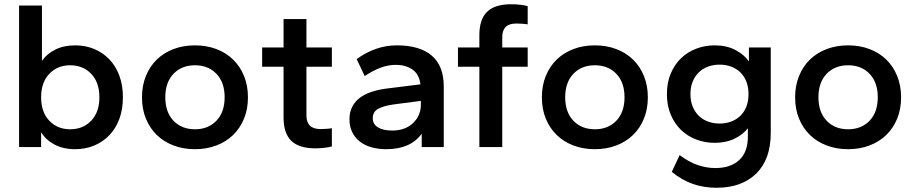

<svg xmlns="http://www.w3.org/2000/svg" viewBox="-20 -694 4317 906"><path d="M335 10Q278 10 237 -12Q196 -34 174 -70V0H70V-668H178V-407Q201 -440 241 -460Q281 -480 335 -480Q383 -480 424 -463Q465 -446 495.5 -414.5Q526 -383 543 -337.5Q560 -292 560 -235Q560 -178 543 -132.5Q526 -87 495.5 -55.5Q465 -24 424 -7Q383 10 335 10ZM311 -84Q372 -84 410.5 -124.5Q449 -165 449 -235Q449 -305 410.5 -345.5Q372 -386 311 -386Q251 -386 212.5 -345.5Q174 -305 174 -235Q174 -165 212.5 -124.5Q251 -84 311 -84Z M900 10Q845 10 799 -7.5Q753 -25 720 -57Q687 -89 668.5 -134Q650 -179 650 -235Q650 -290 668.5 -335.5Q687 -381 720 -413Q753 -445 799 -462.5Q845 -480 900 -480Q955 -480 1001 -462.5Q1047 -445 1080 -413Q1113 -381 1131.5 -335.5Q1150 -290 1150 -235Q1150 -179 1131.5 -134Q1113 -89 1080 -57Q1047 -25 1001 -7.5Q955 10 900 10ZM900 -84Q963 -84 1001.5 -124.5Q1040 -165 1040 -235Q1040 -305 1001.5 -345.5Q963 -386 900 -386Q837 -386 798.5 -345.5Q760 -305 760 -235Q760 -165 798.5 -124.5Q837 -84 900 -84Z M1469 6Q1391 6 1354.5 -29.5Q1318 -65 1318 -140V-379H1217V-470H1318V-604H1426V-470H1546V-379H1426V-149Q1426 -85 1492 -85Q1504 -85 1520 -86Q1536 -87 1546 -89V-3Q1532 1 1511 3.5Q1490 6 1469 6Z M1803 10Q1765 10 1733 1Q1701 -8 1678 -26Q1655 -44 1642 -70.5Q1629 -97 1629 -131Q1629 -165 1642 -190Q1655 -215 1678 -232.5Q1701 -250 1733 -260.5Q1765 -271 1803 -276L1964 -296Q1958 -344 1926 -366Q1894 -388 1848 -388Q1814 -388 1778.5 -375.5Q1743 -363 1701 -335L1663 -415Q1705 -446 1753 -463Q1801 -480 1852 -480Q1961 -480 2017.5 -431.5Q2074 -383 2074 -286V0H1970V-63Q1917 10 1803 10ZM1832 -78Q1864 -78 1889 -88Q1914 -98 1931 -115Q1948 -132 1957 -153.5Q1966 -175 1966 -199V-218L1836 -201Q1788 -194 1763.5 -180Q1739 -166 1739 -136Q1739 -108 1763.5 -93Q1788 -78 1832 -78Z M2242 0V-379H2141V-470H2242V-528Q2242 -603 2278.5 -638.5Q2315 -674 2393 -674Q2414 -674 2435 -671.5Q2456 -669 2470 -665V-579Q2460 -581 2444 -582Q2428 -583 2416 -583Q2350 -583 2350 -519V-470H2470V-379H2350V0Z M2787 10Q2732 10 2686 -7.5Q2640 -25 2607 -57Q2574 -89 2555.5 -134Q2537 -179 2537 -235Q2537 -290 2555.5 -335.5Q2574 -381 2607 -413Q2640 -445 2686 -462.5Q2732 -480 2787 -480Q2842 -480 2888 -462.5Q2934 -445 2967 -413Q3000 -381 3018.5 -335.5Q3037 -290 3037 -235Q3037 -179 3018.5 -134Q3000 -89 2967 -57Q2934 -25 2888 -7.5Q2842 10 2787 10ZM2787 -84Q2850 -84 2888.5 -124.5Q2927 -165 2927 -235Q2927 -305 2888.5 -345.5Q2850 -386 2787 -386Q2724 -386 2685.5 -345.5Q2647 -305 2647 -235Q2647 -165 2685.5 -124.5Q2724 -84 2787 -84Z M3352 -20Q3307 -20 3266 -35.5Q3225 -51 3194.5 -80Q3164 -109 3145.5 -152Q3127 -195 3127 -250Q3127 -305 3145.5 -348Q3164 -391 3194.5 -420Q3225 -449 3266 -464.5Q3307 -480 3352 -480Q3409 -480 3450.5 -458Q3492 -436 3514 -404V-470H3617V-67Q3617 58 3548.5 125Q3480 192 3361 192Q3301 192 3249.5 174Q3198 156 3150 117L3187 38Q3233 72 3274.5 85.5Q3316 99 3355 99Q3427 99 3468 61.5Q3509 24 3509 -50V-89Q3486 -59 3446 -39.5Q3406 -20 3352 -20ZM3376 -111Q3404 -111 3429 -120Q3454 -129 3472.5 -146.5Q3491 -164 3501.5 -190Q3512 -216 3512 -250Q3512 -284 3501.5 -310Q3491 -336 3472.5 -353.5Q3454 -371 3429 -380Q3404 -389 3376 -389Q3347 -389 3322 -380Q3297 -371 3278.5 -353.5Q3260 -336 3249 -310Q3238 -284 3238 -250Q3238 -216 3249 -190Q3260 -164 3278.5 -146.5Q3297 -129 3322 -120Q3347 -111 3376 -111Z M3982 10Q3927 10 3881 -7.5Q3835 -25 3802 -57Q3769 -89 3750.5 -134Q3732 -179 3732 -235Q3732 -290 3750.5 -335.5Q3769 -381 3802 -413Q3835 -445 3881 -462.5Q3927 -480 3982 -480Q4037 -480 4083 -462.5Q4129 -445 4162 -413Q4195 -381 4213.5 -335.5Q4232 -290 4232 -235Q4232 -179 4213.5 -134Q4195 -89 4162 -57Q4129 -25 4083 -7.5Q4037 10 3982 10ZM3982 -84Q4045 -84 4083.5 -124.5Q4122 -165 4122 -235Q4122 -305 4083.5 -345.5Q4045 -386 3982 -386Q3919 -386 3880.5 -345.5Q3842 -305 3842 -235Q3842 -165 3880.5 -124.5Q3919 -84 3982 -84Z"/></svg>

Font: Gantari SemiBold
Style: Regular
Weight: 600
Designer: Anugrah Pasau
Foundry: Lafontype
Version: Version 1.000; ttfautohint (v1.8.4)